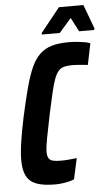

<svg xmlns="http://www.w3.org/2000/svg" viewBox="-59 -914 562 962"><g transform="rotate(-5 221.5 -433.5)"><path d="M178 8Q120 8 85.5 -5Q51 -18 35.5 -47.5Q20 -77 20 -128Q20 -166 28 -219.5Q36 -273 51 -344Q69 -426 85 -486Q101 -546 119 -586.5Q137 -627 162 -651Q187 -675 222 -685.5Q257 -696 307 -696Q329 -696 350 -694Q371 -692 388.5 -689Q406 -686 416 -681L394 -574Q380 -576 366.5 -577Q353 -578 340.5 -579Q328 -580 318 -580Q293 -580 276.5 -576Q260 -572 248 -559.5Q236 -547 226 -521Q216 -495 206 -452Q196 -409 182 -344Q167 -272 158.5 -226Q150 -180 150 -158Q150 -137 157 -126Q164 -115 179 -111.5Q194 -108 217 -108Q237 -108 259.5 -110Q282 -112 298 -114L275 -9Q263 -4 246.5 0Q230 4 212 6Q194 8 178 8ZM177 -746 178 -754 275 -875H398L443 -754L441 -746H365L329 -816L268 -746Z"/></g></svg>

Font: Saira Condensed
Style: Bold Italic
Weight: 700
Width: 3
Italic angle: -12°
Designer: Hector Gatti with collaboration of the Omnibus-Type team
Foundry: Omnibus-Type
Version: Version 1.101